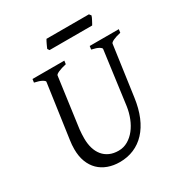

<svg xmlns="http://www.w3.org/2000/svg" viewBox="-181 -899 990 1046"><g transform="rotate(-30 314.0 -376.0)"><path d="M625 -594.2Q594.2 -587.4 577.1 -579.1Q560.1 -570.8 559.1 -564L515.1 -250Q506.3 -186 485.6 -136.5Q464.8 -86.9 433.3 -53.2Q401.9 -19.5 361.1 -2.2Q320.3 15.1 272 15.1Q231.9 15.1 198.5 2.9Q165 -9.3 141.1 -32.7Q117.2 -56.2 104 -90.6Q90.8 -125 90.8 -169.9Q90.8 -182.6 91.8 -196.8Q92.8 -210.9 95.2 -226.1L143.1 -564Q144 -569.8 128.9 -578.6Q113.8 -587.4 82 -594.2L85 -615.2H285.2L282.2 -594.2Q251.5 -587.4 232.9 -579.1Q214.4 -570.8 212.9 -564L169.9 -249Q167 -220.2 167 -193.8Q167 -159.7 175.3 -131.8Q183.6 -104 200 -84Q216.3 -64 240.7 -53Q265.1 -42 296.9 -42Q328.6 -42 355.5 -57.6Q382.3 -73.2 402.6 -99.1Q422.9 -125 436.3 -158.7Q449.7 -192.4 455.1 -229L500 -564Q501.5 -569.8 487.5 -578.6Q473.6 -587.4 441.9 -594.2L444.8 -615.2H627.9ZM536.6 -754.4Q535.2 -749 532 -742.2Q528.8 -735.4 525.1 -728.5Q521.5 -721.7 518.1 -715.3Q514.6 -709 512.2 -705.1H244.1L236.3 -716.8Q238.3 -721.7 241.2 -728.3Q244.1 -734.9 247.3 -741.7Q250.5 -748.5 253.9 -755.1Q257.3 -761.7 260.3 -766.6H527.3L536.6 -754.4Z"/></g></svg>

Font: GentiumAlt
Style: Italic
Weight: 400
Italic angle: -7°
Designer: J. Victor Gaultney
Version: Version 1.02; 2005; OFL release